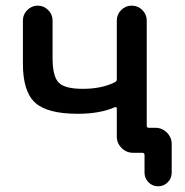

<svg xmlns="http://www.w3.org/2000/svg" viewBox="-20 -565 659 683"><path d="M395.5 -179.7Q395.5 -181.6 393.6 -183.1Q391.6 -184.6 388.7 -183.6Q335 -160.2 256.8 -160.2Q148.4 -160.2 105 -199.7Q61.5 -239.3 61.5 -337.9V-492.2Q61.5 -513.7 77.1 -529.3Q92.8 -544.9 114.3 -544.9Q135.7 -544.9 151.4 -529.3Q167 -513.7 167 -492.2V-358.4Q167 -293 189 -271Q210.9 -249 274.4 -249Q341.8 -249 388.7 -272.5Q395.5 -275.4 395.5 -283.2V-492.2Q395.5 -513.7 411.1 -529.3Q426.8 -544.9 448.7 -544.9Q470.7 -544.9 486.3 -529.3Q502 -513.7 502 -492.2V-117.2Q502 -110.4 509.8 -110.4H533.2Q556.6 -110.4 573.7 -93.3Q590.8 -76.2 590.8 -52.7V48.8Q590.8 69.3 576.7 83.5Q562.5 97.7 542.5 97.7Q522.5 97.7 508.3 83.5Q494.1 69.3 494.1 48.8V-13.7Q494.1 -21.5 486.3 -21.5H458H453.1Q429.7 -21.5 412.6 -38.6Q395.5 -55.7 395.5 -79.1Z"/></svg>

Font: Gen Jyuu Gothic P Medium
Style: Regular
Weight: 500
Designer: [Source Han Sans]
Ryoko NISHIZUKA  (kana & ideographs); Paul D. Hunt (Latin, Greek & Cyrillic); Wenlong ZHANG  (bopomofo
Version: Version 1.002.20150607